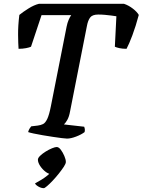

<svg xmlns="http://www.w3.org/2000/svg" viewBox="-20 -724 745 1003"><path d="M330 0Q323 0 303 -2.5Q283 -5 256.5 -9Q230 -13 203.5 -17.5Q177 -22 156 -26.5Q135 -31 127 -34Q130 -46 135 -53Q140 -60 143 -64L177 -68Q193 -70 205 -76Q217 -82 227 -103Q237 -124 246 -170L328 -585Q332 -605 338.5 -620Q345 -635 352 -645H197L142 -480Q134 -476 116 -472.5Q98 -469 77 -469Q75 -495 74.5 -542Q74 -589 81 -646Q99 -661 128.5 -679.5Q158 -698 183 -704H628Q652 -696 674 -679Q696 -662 705 -646Q689 -586 671.5 -539.5Q654 -493 641 -469Q620 -469 604 -472.5Q588 -476 580 -480L588 -639Q576 -641 560 -643Q544 -645 527.5 -646.5Q511 -648 493 -648Q462 -648 450.5 -632Q439 -616 434 -588L346 -142Q341 -114 331.5 -97.5Q322 -81 314 -74L420 -62Q422 -57 423 -50.5Q424 -44 422 -34Q405 -21 377.5 -10.5Q350 0 330 0ZM209 259Q195 259 180.5 250.5Q166 242 163 234Q180 225 197 214.5Q214 204 228 192.5Q242 181 250 169L245 185Q233 185 217 172.5Q201 160 189.5 142.5Q178 125 178 110Q178 101 190 89.5Q202 78 219 67.5Q236 57 252 50.5Q268 44 276 44Q287 44 297.5 58Q308 72 316 90.5Q324 109 324 122Q324 131 313.5 147Q303 163 287.5 182.5Q272 202 255.5 219.5Q239 237 226 248Q213 259 209 259Z"/></svg>

Font: Texturina 12pt SemiBold
Style: Italic
Weight: 600
Italic angle: -11°
Version: Version 1.002